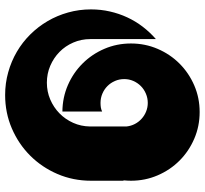

<svg xmlns="http://www.w3.org/2000/svg" viewBox="-45 -753 798 748"><g transform="rotate(90 354.0 -379.0)"><path d="M684.1 -460.9V-334.5H683.6H684.1Q684.1 -265.1 658 -204.1Q631.8 -143.1 586.4 -97.7Q541 -52.2 480.2 -26.1Q419.4 0 350.1 0Q304.2 0 261.5 -12Q218.8 -23.9 181.6 -45.7Q144.5 -67.4 114.3 -97.9Q84 -128.4 62.3 -165.5Q40.5 -202.6 28.6 -245.4Q16.6 -288.1 16.6 -334.5Q16.6 -372.6 24.7 -408Q32.7 -443.4 47.6 -475.6Q62.5 -507.8 84 -535.9Q105.5 -564 132.3 -587.4V-334.5V-333V-332V-331.5Q132.3 -296.4 145.8 -265.4Q159.2 -234.4 182.4 -211.7Q205.6 -189 236.3 -175.8Q267.1 -162.6 302.2 -162.6Q336.9 -162.6 367.7 -175.8Q398.4 -189 421.6 -211.7Q444.8 -234.4 458.5 -264.9Q472.2 -295.4 472.7 -330.1V-334.5V-454.6V-473.1Q470.7 -490.7 462.9 -505.6Q455.1 -520.5 442.6 -531.7Q430.2 -543 414.3 -549.3Q398.4 -555.7 380.9 -555.7Q361.8 -555.7 344.7 -548.3Q327.6 -541 315.2 -528.6Q302.7 -516.1 295.4 -499.5Q288.1 -482.9 288.1 -463.9Q288.1 -444.8 295.4 -428Q302.7 -411.1 315.2 -398.7Q327.6 -386.2 344.7 -378.9Q361.8 -371.6 380.9 -371.6Q390.1 -371.6 398.2 -372.8Q406.2 -374 414.6 -377.9V-223.1Q359.4 -223.6 311.3 -244.6Q263.2 -265.6 227.1 -302Q190.9 -338.4 170.2 -386.7Q149.4 -435.1 149.4 -490.2Q149.4 -545.4 170.4 -594.2Q191.4 -643.1 227.8 -679.4Q264.2 -715.8 312.7 -736.8Q361.3 -757.8 416.5 -757.8Q471.7 -757.8 520.5 -736.8Q569.3 -715.8 605.7 -679.4Q642.1 -643.1 663.1 -594.2Q684.1 -545.4 684.1 -490.2Q684.1 -476.6 682.6 -461.4Z"/></g></svg>

Font: DimaBanoo
Style: Bold
Weight: 800
Designer: R.Balvardi
Foundry: R.Balvardi
Version: Version 1.0.0-alpha3